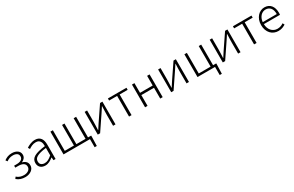

<svg xmlns="http://www.w3.org/2000/svg" viewBox="218 -2127 5974 3898"><g transform="rotate(-30 3205.0 -178.5)"><path d="M245 13Q188 13 139 -2.5Q90 -18 45 -56L73 -96Q113 -62 154 -49Q195 -36 241 -36Q271 -36 298 -44Q325 -52 345.5 -66.5Q366 -81 377.5 -102Q389 -123 389 -149Q389 -203 346.5 -230Q304 -257 228 -257H159V-303H214Q290 -303 328 -329.5Q366 -356 366 -402Q366 -451 330.5 -474Q295 -497 241 -497Q190 -497 155.5 -483.5Q121 -470 88 -446L60 -485Q95 -512 139 -529.5Q183 -547 243 -547Q280 -547 313 -538Q346 -529 370.5 -511.5Q395 -494 409.5 -468Q424 -442 424 -407Q424 -366 400 -334Q376 -302 334 -285V-280Q381 -269 415 -236.5Q449 -204 449 -145Q449 -109 433 -80Q417 -51 389 -30.5Q361 -10 324 1.5Q287 13 245 13Z M713 13Q681 13 652.5 4Q624 -5 603 -23.5Q582 -42 570 -69.5Q558 -97 558 -134Q558 -223 640 -269Q722 -315 898 -335Q899 -365 894 -393.5Q889 -422 875.5 -445Q862 -468 838 -482Q814 -496 776 -496Q723 -496 679.5 -476Q636 -456 608 -435L582 -477Q597 -488 618.5 -500Q640 -512 666 -522.5Q692 -533 721.5 -540Q751 -547 784 -547Q832 -547 864.5 -531Q897 -515 917.5 -487Q938 -459 947 -420.5Q956 -382 956 -338V0H907L901 -68H899Q858 -35 811 -11Q764 13 713 13ZM725 -36Q770 -36 810 -56.5Q850 -77 898 -119V-292Q820 -283 766 -269Q712 -255 678.5 -236Q645 -217 630.5 -192.5Q616 -168 616 -137Q616 -82 648 -59Q680 -36 725 -36Z M1200 -533V-50H1415V-533H1472V-50H1687V-533H1745V-50H1819V-15L1813 190H1762V0H1142V-533Z M1945 -533H2002V-276Q2002 -233 1999.5 -181.5Q1997 -130 1995 -76H2000Q2016 -101 2037.5 -134Q2059 -167 2075 -192L2306 -533H2361V0H2304V-256Q2304 -301 2306 -352Q2308 -403 2310 -457H2306Q2290 -432 2268.5 -399Q2247 -366 2231 -342L2000 0H1945Z M2490 -533H2925V-484H2737V0H2678V-484H2490Z M3112 -533V-306H3409V-533H3467V0H3409V-253H3112V0H3054V-533Z M3667 -533H3724V-276Q3724 -233 3721.5 -181.5Q3719 -130 3717 -76H3722Q3738 -101 3759.5 -134Q3781 -167 3797 -192L4028 -533H4083V0H4026V-256Q4026 -301 4028 -352Q4030 -403 4032 -457H4028Q4012 -432 3990.5 -399Q3969 -366 3953 -342L3722 0H3667Z M4283 -533H4341V-50H4619V-533H4677V-50H4751V-15L4744 190H4694V0H4283Z M4876 -533H4933V-276Q4933 -233 4930.5 -181.5Q4928 -130 4926 -76H4931Q4947 -101 4968.5 -134Q4990 -167 5006 -192L5237 -533H5292V0H5235V-256Q5235 -301 5237 -352Q5239 -403 5241 -457H5237Q5221 -432 5199.5 -399Q5178 -366 5162 -342L4931 0H4876Z M5421 -533H5856V-484H5668V0H5609V-484H5421Z M6176 13Q6125 13 6079.5 -6Q6034 -25 6000.5 -61Q5967 -97 5947.5 -148.5Q5928 -200 5928 -266Q5928 -331 5947.5 -383Q5967 -435 5999.5 -471.5Q6032 -508 6074.5 -527.5Q6117 -547 6162 -547Q6259 -547 6313.5 -482Q6368 -417 6368 -299Q6368 -277 6365 -257H5987Q5988 -208 6002.5 -167.5Q6017 -127 6042.5 -98Q6068 -69 6103.5 -52.5Q6139 -36 6182 -36Q6225 -36 6259.5 -48.5Q6294 -61 6324 -82L6346 -39Q6314 -19 6274 -3Q6234 13 6176 13ZM6316 -303Q6316 -400 6274.5 -448.5Q6233 -497 6163 -497Q6130 -497 6100 -484Q6070 -471 6046.5 -446Q6023 -421 6007 -385Q5991 -349 5987 -303Z"/></g></svg>

Font: Kinto Sans Light
Style: Regular
Weight: 300
Designer: Authors: Ryoko NISHIZUKA  (kana & ideographs); Paul D. Hunt (Latin, Greek & Cyrillic); Wenlong ZHANG  (bopomofo); Sandol
Foundry: Adobe Systems Incorporated, ookami Inc.
Version: Version 0.001